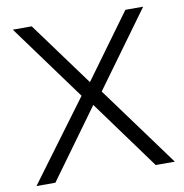

<svg xmlns="http://www.w3.org/2000/svg" viewBox="-79 -775 814 850"><g transform="rotate(-10 328.0 -350.0)"><path d="M17 0H102L327 -310L553 0H639L374 -362L620 -700H540L330 -412L119 -700H34L283 -359Z"/></g></svg>

Font: Chess Sans
Style: Regular
Weight: 400
Designer: Wolf Bōese
Foundry: Wolf Bōese
Version: Version 7.223;Glyphs 3.3 (3306)